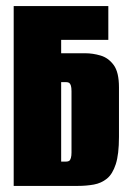

<svg xmlns="http://www.w3.org/2000/svg" viewBox="-20 -611 431 631"><path d="M25 0V-591H336V-480H181V-436H260Q285 -436 310.5 -428.5Q336 -421 353.5 -397.5Q371 -374 371 -324V-161Q371 -104 360.5 -71.5Q350 -39 331.5 -24Q313 -9 288.5 -4.5Q264 0 235 0ZM198 -80Q204 -80 207.5 -82.5Q211 -85 213 -92Q215 -99 215 -110V-311Q215 -323 213 -329.5Q211 -336 207.5 -338.5Q204 -341 198 -341H181V-80Z"/></svg>

Font: Alumni Sans Black
Style: Regular
Weight: 900
Designer: Robert E. Leuschke
Foundry: Robert E. Leuschke
Version: Version 1.018